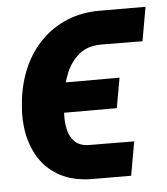

<svg xmlns="http://www.w3.org/2000/svg" viewBox="-44 -576 542 623"><g transform="rotate(-5 226.5 -265.0)"><path d="M228 -104.5 377.9 -103.5 358.4 6.8 224.1 6.3Q168.5 4.4 128.2 -16.8Q87.9 -38.1 63.5 -74.2Q39.1 -110.4 29.5 -156.7Q20 -203.1 25.4 -255.4L26.9 -270Q33.7 -327.1 55.4 -375.5Q77.1 -423.8 112.8 -459.7Q148.4 -495.6 196.3 -515.6Q244.1 -535.6 303.7 -535.6L452.6 -535.2L433.1 -424.8L299.3 -425.8Q254.4 -425.8 226.8 -403.1Q199.2 -380.4 184.3 -344.7Q169.4 -309.1 164.1 -270L162.6 -255.9Q160.2 -234.4 159.2 -208.7Q158.2 -183.1 163.6 -160.2Q168.9 -137.2 184.1 -121.6Q199.2 -106 228 -104.5ZM348.6 -313.5 331.1 -215.8H104.5L121.6 -313.5Z"/></g></svg>

Font: Roboto
Style: Bold Italic
Weight: 700
Italic angle: -12°
Designer: Christian Robertson
Foundry: Google
Version: Version 3.0